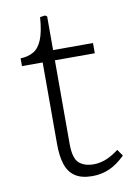

<svg xmlns="http://www.w3.org/2000/svg" viewBox="-77 -694 529 758"><g transform="rotate(-10 187.0 -314.5)"><path d="M232 14Q188 14 162.5 -3.5Q137 -21 126.5 -54Q116 -87 116 -134V-462H33V-493Q63 -494 85 -506.5Q107 -519 120 -551Q133 -583 137 -640L157 -643L165 -638V-503H325V-462H165V-127Q165 -69 186.5 -50Q208 -31 245 -31Q270 -31 295 -41Q320 -51 346 -71L364 -45Q331 -13 299.5 0.5Q268 14 232 14Z"/></g></svg>

Font: Literata ExtraLight
Style: Regular
Weight: 250
Designer: Latin by Veronika Burian and Jose Scaglione. Greek by Irene Vlachou. Cyrillic by Vera Evstafieva.
Foundry: TypeTogether
Version: Version 3.103;gftools[0.9.29]